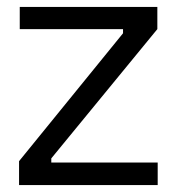

<svg xmlns="http://www.w3.org/2000/svg" viewBox="-20 -534 510 554"><path d="M35 0V-69L335 -438V-450H37V-514H434V-450L128 -77V-65H435V0Z"/></svg>

Font: Bricolage Grotesque 24pt Light
Style: Regular
Weight: 300
Designer: Mathieu Triay
Foundry: Atelier Triay
Version: Version 1.001;gftools[0.9.33.dev8+g029e19f]